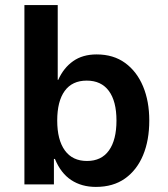

<svg xmlns="http://www.w3.org/2000/svg" viewBox="-20 -725 659 755"><path d="M357 10Q301 10 260 -17Q219 -44 196 -100H192V0H76V-705H207V-411H209Q230 -458 267.5 -484.5Q305 -511 360 -511Q426 -511 472 -477.5Q518 -444 542.5 -385.5Q567 -327 567 -251Q567 -173 542.5 -114.5Q518 -56 471.5 -23Q425 10 357 10ZM322 -92Q379 -92 408.5 -133.5Q438 -175 438 -251Q438 -327 408 -367.5Q378 -408 321 -408Q264 -408 234.5 -367.5Q205 -327 205 -251Q205 -175 235 -133.5Q265 -92 322 -92Z"/></svg>

Font: Nunito Sans 7pt SemiCondensed
Style: Bold
Weight: 700
Width: 4
Designer: Vernon Adams
Foundry: Vernon Adams
Version: Version 3.101;gftools[0.9.27]